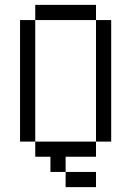

<svg xmlns="http://www.w3.org/2000/svg" viewBox="-20 -645 540 790"><path d="M375 125V62.5H250V125ZM250 62.5V0H375V-62.5H125V0H187.5V62.5ZM125 -62.5Q125 -62.5 125 -562.5H62.5Q62.5 -562.5 62.5 -62.5ZM375 -62.5H437.5Q437.5 -62.5 437.5 -562.5H375Q375 -562.5 375 -62.5ZM125 -562.5H375V-625H125Z"/></svg>

Font: UnifontExMono
Style: Regular
Weight: 500
Version: Version 15.0.06